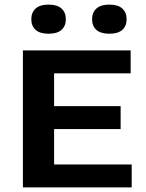

<svg xmlns="http://www.w3.org/2000/svg" viewBox="-20 -814 634 834"><path d="M79.5 0V-595H547.5V-495.5H215V-99.5H552V0ZM154.5 -253.5V-353H504V-253.5ZM455 -667.5Q417.5 -667.5 398.8 -684.2Q380 -701 380 -730.5Q380 -760 398.8 -777Q417.5 -794 455 -794Q492.5 -794 511.2 -777Q530 -760 530 -730.5Q530 -701 511.2 -684.2Q492.5 -667.5 455 -667.5ZM191 -667.5Q153.5 -667.5 134.8 -684.2Q116 -701 116 -730.5Q116 -760 134.8 -777Q153.5 -794 191 -794Q228.5 -794 247.2 -777Q266 -760 266 -730.5Q266 -701 247.2 -684.2Q228.5 -667.5 191 -667.5Z"/></svg>

Font: Encode Sans SC SemiExpanded SemiBold
Style: Regular
Weight: 600
Width: 6
Designer: Multiple Designers
Foundry: Impallari Type
Version: Version 3.002